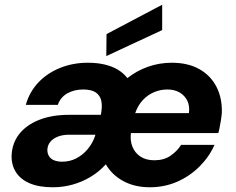

<svg xmlns="http://www.w3.org/2000/svg" viewBox="-20 -779 995 811"><path d="M203 12Q145 12 106 -4.5Q67 -21 47.5 -51.5Q28 -82 29 -122Q31 -174 61 -212.5Q91 -251 145 -272.5Q199 -294 271 -294H406Q413 -329 408 -352.5Q403 -376 384.5 -388.5Q366 -401 331 -401Q294 -401 265 -385Q236 -369 224 -336H89Q104 -390 141.5 -430Q179 -470 233.5 -492Q288 -514 351 -514Q390 -514 422 -506.5Q454 -499 478 -484.5Q502 -470 518 -449Q557 -480 605 -497Q653 -514 706 -514Q774 -514 822 -487Q870 -460 894.5 -412Q919 -364 917 -302Q916 -288 913 -270Q910 -252 907 -237Q904 -222 902 -217H533Q529 -185 539.5 -159Q550 -133 573.5 -117.5Q597 -102 632 -102Q672 -102 700 -121Q728 -140 745 -167H886Q864 -117 823 -76Q782 -35 728.5 -11.5Q675 12 613 12Q549 12 501 -14Q453 -40 427 -85Q399 -54 363.5 -32.5Q328 -11 287.5 0.5Q247 12 203 12ZM242 -96Q275 -96 302 -110Q329 -124 349.5 -148Q370 -172 381 -203L383 -210H273Q245 -210 224.5 -202Q204 -194 192.5 -180Q181 -166 180 -146Q180 -130 187.5 -118.5Q195 -107 209.5 -101.5Q224 -96 242 -96ZM551 -301H778Q782 -332 771 -354Q760 -376 738.5 -388.5Q717 -401 687 -401Q658 -401 631.5 -390Q605 -379 584 -357Q563 -335 551 -301ZM429 -542 430 -635 665 -759V-652Z"/></svg>

Font: DM Sans 16pt ExtraBold
Style: Italic
Weight: 800
Italic angle: -10°
Version: Version 4.004;gftools[0.9.30]